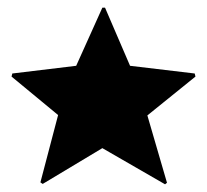

<svg xmlns="http://www.w3.org/2000/svg" viewBox="-20 -478 538 499"><path d="M409 1 246 -93 91 0 85 -4 131 -179 10 -279 12 -287 178 -307 246 -458H253L318 -307L486 -287L488 -279L363 -178L414 -3Z"/></svg>

Font: Noto Sans Arabic Blk
Style: Regular
Weight: 900
Designer: Monotype Design Team, Nadine Chahine, Nizar Qandah and Khaled Hosny
Foundry: Monotype Imaging Inc.
Version: Version 2.012; ttfautohint (v1.8.4.7-5d5b)